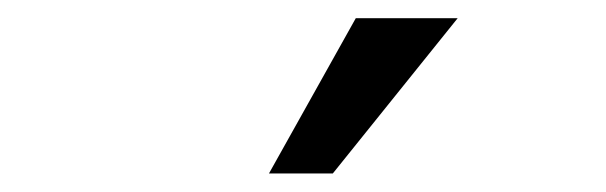

<svg xmlns="http://www.w3.org/2000/svg" viewBox="-20 -826 660 209"><path d="M478.2 -806.2H367.3L272.8 -637.2H342.3Z"/></svg>

Font: Monaspace Xenon Var
Style: Regular
Weight: 400
Designer: Riley Cran and the Lettermatic Team
Version: Version 1.000 (Monaspace Xenon Var)